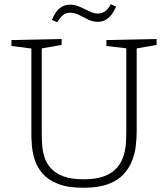

<svg xmlns="http://www.w3.org/2000/svg" viewBox="-20 -879 792 906"><path d="M482 -690 719 -695V-667L616 -649L625 -663V-259Q625 -228 621 -192Q617 -156 603.5 -121Q590 -86 563 -56.5Q536 -27 490 -10Q444 7 374 7Q300 7 253.5 -11.5Q207 -30 181 -60Q155 -90 144 -125Q133 -160 130.5 -192.5Q128 -225 128 -249V-663L137 -649L34 -662V-690L271 -695V-667L168 -649L177 -663V-249Q177 -224 179 -195Q181 -166 190 -137Q199 -108 220.5 -84.5Q242 -61 279 -47Q316 -33 374 -33Q434 -33 472 -47.5Q510 -62 531.5 -87Q553 -112 562.5 -142Q572 -172 574 -202.5Q576 -233 576 -259V-663L585 -650L482 -662ZM250 -774 225 -785Q241 -824 262 -840.5Q283 -857 310 -857Q334 -857 357.5 -846.5Q381 -836 402.5 -825.5Q424 -815 442 -815Q459 -815 474 -824.5Q489 -834 503 -859L528 -848Q511 -809 489.5 -792.5Q468 -776 442 -776Q417 -776 395.5 -787Q374 -798 353 -808.5Q332 -819 309 -819Q291 -819 277.5 -808Q264 -797 250 -774Z"/></svg>

Font: Bitter Thin Light
Style: Regular
Weight: 300
Version: Version 2.002